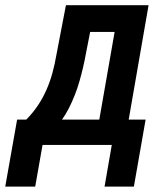

<svg xmlns="http://www.w3.org/2000/svg" viewBox="-75 -548 630 726"><path d="M174.3 -528.3H285.6L249.5 -343.3Q240.7 -294.4 225.6 -241.2Q210.4 -188 185.5 -138.9Q160.6 -89.8 123.5 -53Q86.4 -16.1 32.7 0H-3.4L9.3 -94.2L23.4 -94.7Q50.3 -122.1 68.8 -150.1Q87.4 -178.2 100.8 -208.7Q114.3 -239.3 123.3 -272.2Q132.3 -305.2 138.7 -342.8ZM202.1 -528.3H486.8L395 0H283.7L358.4 -427.2H184.1ZM-10.3 -95.7H475.6L431.2 157.7H320.3L347.7 0H85.9L58.1 157.7H-55.2Z"/></svg>

Font: Roboto Condensed Medium
Style: Italic
Weight: 500
Italic angle: -12°
Designer: Christian Robertson
Foundry: Google
Version: Version 3.0; 2020